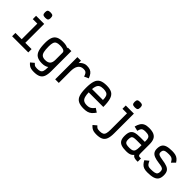

<svg xmlns="http://www.w3.org/2000/svg" viewBox="211 -2225 3778 3778"><g transform="rotate(45 2100.0 -335.5)"><path d="M101 0V-92H276V-526H150V-618H376V-92H551V0ZM305 -717Q259 -717 242 -733Q225 -749 225 -792Q225 -835 242 -851Q259 -867 305 -867Q351 -867 368 -851Q385 -835 385 -792Q385 -749 368 -733Q351 -717 305 -717Z M898 196Q853 196 821.5 188.5Q790 181 765 163.5Q740 146 714 116L787 54Q805 74 819 85Q833 96 851 100Q869 104 898 104Q951 104 980 90.5Q1009 77 1020.5 43Q1032 9 1032 -51V-75Q1007 -56 971.5 -46Q936 -36 891 -36Q801 -36 748.5 -68.5Q696 -101 673.5 -174.5Q651 -248 651 -370Q651 -464 674 -521.5Q697 -579 749.5 -605.5Q802 -632 891 -632Q936 -632 971.5 -624.5Q1007 -617 1032 -601V-618H1132V-60Q1132 33 1110 89.5Q1088 146 1036.5 171Q985 196 898 196ZM891 -128Q964 -128 998 -163.5Q1032 -199 1032 -275V-475Q1032 -496 1016.5 -510.5Q1001 -525 970 -532.5Q939 -540 891 -540Q837 -540 806.5 -524.5Q776 -509 763.5 -472Q751 -435 751 -370Q751 -277 763.5 -224Q776 -171 807 -149.5Q838 -128 891 -128Z M1300 0V-618H1400V-551Q1413 -570 1435 -588.5Q1457 -607 1487 -619.5Q1517 -632 1552 -632Q1607 -632 1644 -617.5Q1681 -603 1707 -570Q1733 -537 1754 -481L1664 -440Q1651 -480 1637.5 -501.5Q1624 -523 1604.5 -531.5Q1585 -540 1552 -540Q1509 -540 1479.5 -523Q1450 -506 1432.5 -476.5Q1415 -447 1407.5 -408.5Q1400 -370 1400 -327V0Z M2103 14Q2006 14 1949.5 -15.5Q1893 -45 1869.5 -116Q1846 -187 1846 -309Q1846 -432 1869.5 -502.5Q1893 -573 1949.5 -602.5Q2006 -632 2103 -632Q2199 -632 2253.5 -600.5Q2308 -569 2331 -493Q2354 -417 2354 -285H1947Q1949 -217 1961 -175Q1975 -122 2009 -100Q2043 -78 2103 -78Q2138 -78 2164.5 -86.5Q2191 -95 2214 -114.5Q2237 -134 2262 -168L2342 -115Q2309 -66 2276 -38Q2243 -10 2202 2Q2161 14 2103 14ZM1948 -377H2252Q2252 -439 2238.5 -474.5Q2225 -510 2192.5 -525Q2160 -540 2103 -540Q2043 -540 2009 -519.5Q1975 -499 1961 -451Q1951 -421 1948 -377Z M2638 196Q2594 196 2562 188.5Q2530 181 2505 163.5Q2480 146 2454 116L2527 54Q2545 74 2559 85Q2573 96 2591 100Q2609 104 2638 104Q2691 104 2720 89Q2749 74 2760.5 36.5Q2772 -1 2772 -70V-526H2646V-618H2872V-70Q2872 28 2850 86.5Q2828 145 2776.5 170.5Q2725 196 2638 196ZM2798 -717Q2752 -717 2735 -733Q2718 -749 2718 -792Q2718 -835 2735 -851Q2752 -867 2798 -867Q2844 -867 2861 -851Q2878 -835 2878 -792Q2878 -749 2861 -733Q2844 -717 2798 -717Z M3284 14Q3198 14 3147 -5Q3096 -24 3073.5 -66Q3051 -108 3051 -178Q3051 -256 3073.5 -299.5Q3096 -343 3147 -360Q3198 -377 3284 -377H3417V-409Q3417 -455 3405.5 -481.5Q3394 -508 3365.5 -519Q3337 -530 3284 -530Q3242 -530 3218.5 -521.5Q3195 -513 3182 -490Q3169 -467 3158 -425L3062 -449Q3079 -514 3105 -554Q3131 -594 3174 -613Q3217 -632 3284 -632Q3371 -632 3422 -608Q3473 -584 3495 -534.5Q3517 -485 3517 -409V-168Q3517 -131 3523 -114.5Q3529 -98 3546 -94.5Q3563 -91 3595 -93V-1Q3538 2 3503.5 -9Q3469 -20 3452 -50Q3434 -27 3410.5 -12.5Q3387 2 3356 8Q3325 14 3284 14ZM3284 -78Q3337 -78 3365.5 -91Q3394 -104 3405.5 -136.5Q3417 -169 3417 -226V-285H3284Q3231 -285 3202 -278Q3173 -271 3162 -248.5Q3151 -226 3151 -178Q3151 -140 3162 -118Q3173 -96 3202 -87Q3231 -78 3284 -78Z M3875 14Q3821 14 3783.5 2Q3746 -10 3718 -38.5Q3690 -67 3665 -114L3744 -179Q3762 -139 3778 -117Q3794 -95 3816.5 -86.5Q3839 -78 3875 -78Q3945 -78 3982 -87Q4019 -96 4033.5 -118Q4048 -140 4048 -177Q4048 -214 4036 -233Q4024 -252 3992.5 -261.5Q3961 -271 3902 -278Q3825 -288 3775.5 -307Q3726 -326 3702.5 -360.5Q3679 -395 3679 -449Q3679 -516 3703 -556Q3727 -596 3781 -614Q3835 -632 3925 -632Q3982 -632 4020.5 -621.5Q4059 -611 4088 -587Q4117 -563 4142 -522L4069 -451Q4050 -487 4032.5 -506Q4015 -525 3990.5 -532.5Q3966 -540 3925 -540Q3867 -540 3835 -532Q3803 -524 3791 -504Q3779 -484 3779 -449Q3779 -412 3808.5 -397Q3838 -382 3908 -372Q3997 -360 4049.5 -339Q4102 -318 4125 -280Q4148 -242 4148 -177Q4148 -107 4121.5 -65.5Q4095 -24 4035.5 -5Q3976 14 3875 14Z"/></g></svg>

Font: Victor Mono Thin
Style: Bold
Weight: 700
Monospace: yes
Version: Version 1.561;gftools[0.9.30]